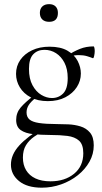

<svg xmlns="http://www.w3.org/2000/svg" viewBox="-20 -616 485 917"><path d="M179.6 280.4Q109.8 280.4 71 248.9Q32.2 217.4 32.2 170.4Q32.2 122.4 71.9 78.8Q111.6 35.2 184.8 -7L195.6 5.6Q166.8 20 142.6 37.1Q118.4 54.2 103.9 77.8Q89.4 101.4 89.4 136.8Q89.4 171.4 104.7 196.9Q120 222.4 149.4 236.2Q178.8 250 221.2 250Q289.6 250 333.7 214Q377.8 178 377.8 115.8Q377.8 74 357.5 55.8Q337.2 37.6 301.6 33.1Q266 28.6 218.6 28.6Q175 28.4 138.2 24.6Q101.4 20.8 79.3 5.5Q57.2 -9.8 57.2 -43.2Q57.2 -77.4 78.9 -102.8Q100.6 -128.2 140.2 -158.2L150.8 -149Q126.8 -129.8 116.8 -113.7Q106.8 -97.6 106.8 -79Q106.8 -57.4 120.7 -45.4Q134.6 -33.4 166.6 -28.5Q198.6 -23.6 252.4 -23.4Q276.8 -23.4 306.5 -22.1Q336.2 -20.8 364 -12.4Q391.8 -4 409.8 17.2Q427.8 38.4 427.8 78.2Q427.8 119.6 407.4 156.1Q387 192.6 352 220.6Q317 248.6 272.2 264.5Q227.4 280.4 179.6 280.4ZM208.6 -133Q160.6 -133 126.8 -151Q93 -169 74.8 -198.8Q56.6 -228.6 56.6 -263.2Q56.6 -300.4 76.8 -329.6Q97 -358.8 133.1 -375.9Q169.2 -393 216.4 -393Q269.6 -393 302.6 -373.7Q335.6 -354.4 350.9 -324.8Q366.2 -295.2 366.2 -264.8Q366.2 -230 346.9 -200Q327.6 -170 292.3 -151.5Q257 -133 208.6 -133ZM228.2 -147.8Q260.2 -147.8 281.8 -169.8Q303.4 -191.8 303.4 -243.2Q303.4 -286 288.1 -315.9Q272.8 -345.8 247.7 -361.9Q222.6 -378 192.2 -378Q159.4 -378 138.9 -356.8Q118.4 -335.6 118.4 -286.8Q118.4 -239.8 135.3 -208.8Q152.2 -177.8 177.3 -162.8Q202.4 -147.8 228.2 -147.8ZM301.2 -317.8 301.6 -351.4Q332.8 -370.8 362.1 -382.6Q391.4 -394.4 426.8 -394.4Q429.4 -394.4 430.9 -387.2Q432.4 -380 432.4 -372Q432.4 -361.2 429.6 -348.6Q426.8 -336 422.8 -338.2Q413.6 -342.2 396.2 -347.5Q378.8 -352.8 356 -352.8Q343.2 -352.8 332.1 -350.9Q321 -349 309.6 -345.6ZM214.6 -511.8Q193.8 -511.8 182.1 -523Q170.4 -534.2 170.4 -554.4Q170.4 -574 182.1 -585.1Q193.8 -596.2 214.6 -596.2Q234.6 -596.2 245.6 -585.1Q256.6 -574 256.6 -554.4Q256.6 -511.8 214.6 -511.8Z"/></svg>

Font: Cormorant Garamond Light
Style: Regular
Weight: 300
Designer: Christian Thalmann (Catharsis Fonts)
Foundry: Catharsis Fonts
Version: Version 4.001